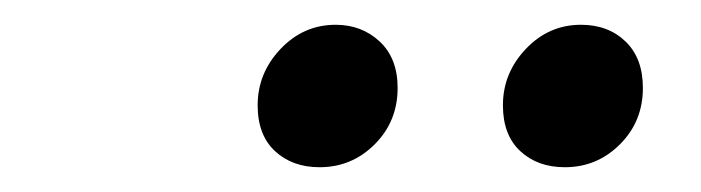

<svg xmlns="http://www.w3.org/2000/svg" viewBox="-20 -715 566 155"><path d="M238 -580Q216 -580 202 -593Q188 -606 188 -630Q188 -656 206.5 -675.5Q225 -695 251 -695Q272 -695 286.5 -681.5Q301 -668 301 -644Q301 -617 282.5 -598.5Q264 -580 238 -580ZM436 -580Q414 -580 400 -593Q386 -606 386 -630Q386 -656 404.5 -675.5Q423 -695 449 -695Q471 -695 485 -681.5Q499 -668 499 -644Q499 -617 480.5 -598.5Q462 -580 436 -580Z"/></svg>

Font: Source Sans 3 Semibold
Style: Italic
Weight: 600
Italic angle: -11°
Designer: Paul D. Hunt
Foundry: Adobe
Version: Version 3.052;hotconv 1.1.0;makeotfexe 2.6.0